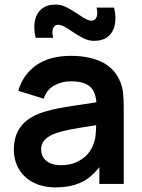

<svg xmlns="http://www.w3.org/2000/svg" viewBox="-20 -797 616 832"><path d="M40 -148Q40 -208.2 69.8 -248.1Q99.5 -288.1 162.8 -309.5Q199.7 -321.9 249.8 -330.7Q299.9 -339.4 392.2 -352.7Q417.2 -356.4 441.7 -359.8L398.3 -335.7Q398.6 -373.6 387.6 -397.6Q376.7 -421.6 352.2 -433.1Q327.7 -444.7 287.3 -444.7Q247.2 -444.7 214.5 -426.3Q181.8 -407.9 169.5 -369.2L59.3 -403.7Q79.8 -474.4 137.4 -514.7Q195 -555 287.7 -555Q362.9 -555 416.5 -530.6Q470.1 -506.2 495.7 -454.5Q508.8 -428.8 512.5 -401Q516.2 -373.2 516.2 -331.3V0H410.5V-117.2L428 -97.8Q403.1 -58.6 373.7 -33.7Q344.3 -8.8 306.9 3.1Q269.5 15 221.2 15Q164.4 15 123.4 -6.7Q82.4 -28.4 61.2 -65.6Q40 -102.8 40 -148ZM384.3 -170.7Q391.9 -188.3 394.3 -211.4Q396.7 -234.4 396.7 -261.5V-271.7L433.7 -260.5L390 -253.4Q322.3 -243.1 286 -236.1Q249.7 -229.1 223.5 -220.5Q191.2 -208.6 174.7 -191.8Q158.2 -174.9 158.2 -149.5Q158.2 -129.3 168.2 -113.9Q178.2 -98.5 197.6 -89.8Q217.1 -81.2 245 -81.2Q283.4 -81.2 312.6 -94.9Q341.8 -108.6 359.5 -129Q377.2 -149.4 384.3 -170.7ZM291.5 -661.1Q270 -675.8 256.7 -682.8Q243.3 -689.7 231.7 -689.7Q221.1 -689.7 214.8 -682.1Q208.6 -674.5 207.4 -661.6Q206.2 -648.7 210.5 -633.3H134.5Q124.8 -673.8 131.1 -706.5Q137.4 -739.2 160.2 -758.2Q183.1 -777.2 221 -777.2Q244.2 -777.2 265.8 -766.7Q287.3 -756.2 317.4 -736.1Q339 -721.3 352.2 -714.4Q365.5 -707.5 377.2 -707.5Q392.7 -707.5 398.7 -723.7Q404.8 -739.9 398.3 -764.2H474.3Q484.1 -723.8 477.8 -691Q471.4 -658.1 448.6 -639Q425.8 -620 387.7 -620Q364.6 -620 343 -630.5Q321.4 -641 291.5 -661.1Z"/></svg>

Font: Tap Sans
Style: Regular
Weight: 400
Designer: Tap Payments
Foundry: Tap Payments
Version: Version 1.001;Glyphs 3.1.2 (3151)